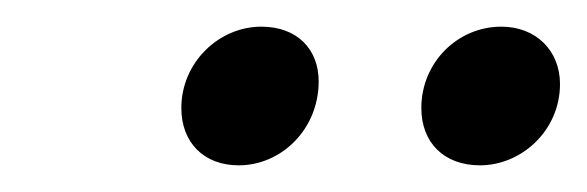

<svg xmlns="http://www.w3.org/2000/svg" viewBox="-20 -732 440 144"><path d="M159 -608C191 -608 219 -635 219 -671C219 -695 203 -712 176 -712C144 -712 116 -685 116 -651C116 -625 133 -608 159 -608ZM340 -608C371 -608 400 -634 400 -669C400 -694 382 -712 356 -712C323 -712 296 -685 296 -651C296 -625 313 -608 340 -608Z"/></svg>

Font: Arthouse Owned
Style: Italic
Weight: 400
Italic angle: -10°
Designer: Jeremy Tribby
Foundry: Tribby Type
Version: Version 1.000;PS 001.000;hotconv 1.0.88;makeotf.lib2.5.64775